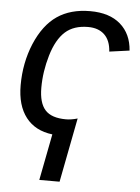

<svg xmlns="http://www.w3.org/2000/svg" viewBox="-53 -580 606 830"><g transform="rotate(5 250.0 -165.0)"><path d="M241 -63Q264 -63 291 -71L237 208H149L188 7Q113 -2 73 -53.5Q33 -105 33 -193Q33 -290 68 -374Q104 -459 162 -498.5Q220 -538 305 -538Q389 -538 436.5 -496.5Q484 -455 489 -383L402 -371Q399 -419 373 -444Q347 -469 302 -469Q240 -469 203 -436Q165 -402 144 -331Q123 -260 123 -190Q123 -124 150.5 -93.5Q178 -63 241 -63Z"/></g></svg>

Font: Libra Sans Modern
Style: Italic
Weight: 400
Italic angle: -12°
Foundry: Stefan Peev, Context Ltd
Version: Version 1.000